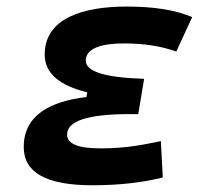

<svg xmlns="http://www.w3.org/2000/svg" viewBox="-20 -547 626 577"><path d="M258.3 9.8C341.8 9.8 413.6 0.5 469.2 -13.7L463.4 -123C418 -113.8 364.7 -101.1 281.7 -101.1C214.8 -101.1 181.6 -114.7 181.6 -142.6C181.6 -183.6 244.1 -204.1 370.1 -204.1H395.5L413.1 -310.1C293 -314 237.8 -332.5 237.8 -364.7C237.8 -402.3 285.6 -416.5 352.1 -416.5C411.6 -416.5 463.4 -408.7 509.8 -392.1L557.6 -495.6C507.3 -517.1 442.4 -527.3 360.8 -527.3C229 -527.3 114.3 -492.2 114.3 -382.8C114.3 -328.1 156.7 -290.5 242.2 -269.5L239.7 -255.4C132.3 -242.7 51.3 -201.7 51.3 -105C51.3 -27.8 120.1 9.8 258.3 9.8Z"/></svg>

Font: Cascadia Mono PL SemiBold
Style: Italic
Weight: 600
Italic angle: -10°
Monospace: yes
Designer: Aaron Bell
Foundry: Saja Typeworks
Version: Version 2404.023